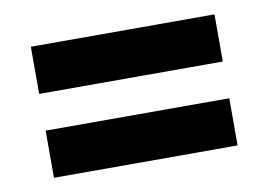

<svg xmlns="http://www.w3.org/2000/svg" viewBox="-44 -531 586 417"><g transform="rotate(-10 248.5 -322.5)"><path d="M45 -467H450V-363H45ZM45 -282H450V-178H45Z"/></g></svg>

Font: Noto Sans Gurmukhi Condensed
Style: Bold
Weight: 700
Width: 3
Designer: Jelle Bosma - Monotype Design Team
Foundry: Monotype Imaging Inc.
Version: Version 2.004; ttfautohint (v1.8.4.7-5d5b)